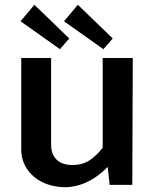

<svg xmlns="http://www.w3.org/2000/svg" viewBox="-20 -774 652 804"><path d="M159 -10.5C186.3 2.5 216.3 9.3 249 10C314.3 10 375 -18.3 431 -75L439 0H534L536 -531H410V-155C390 -130.3 370.5 -112.2 351.5 -100.5C332.5 -88.8 310 -83 284 -83C254 -83 231.3 -90.8 216 -106.5C200.7 -122.2 193.3 -143.7 194 -171V-531H69V-149C69 -117.7 77.2 -90 93.5 -66C109.8 -42 131.7 -23.5 159 -10.5ZM270 -613 124 -754 66 -685 231 -568ZM452 -613 306 -754 248 -685 413 -568Z"/></svg>

Font: Morrison SemiBold
Style: Regular
Weight: 600
Designer: Pablo Impallari, Rodrigo Fuenzalida (Modified by Dan O. Williams)
Version: Version 0.030; ttfautohint (v1.8.1)